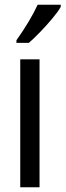

<svg xmlns="http://www.w3.org/2000/svg" viewBox="-20 -786 275 806"><path d="M146 0H65V-537H146ZM235 -757Q223 -736 199 -707.5Q175 -679 148.5 -651.5Q122 -624 101 -606H49V-617Q107 -699 138 -766H235Z"/></svg>

Font: Noto Sans Lao ExtraCondensed
Style: Regular
Weight: 400
Width: 2
Designer: Monotype Design Team
Foundry: Monotype Imaging Inc.
Version: Version 2.004; ttfautohint (v1.8.4.7-5d5b)